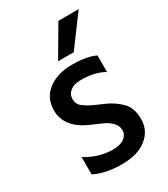

<svg xmlns="http://www.w3.org/2000/svg" viewBox="-181 -804 780 892"><g transform="rotate(-30 209.5 -357.5)"><path d="M270 -558H186L281 -720H390ZM58 -25V-118Q128 -75 203 -75Q242 -75 263.5 -91Q285 -107 285 -131Q285 -155 268 -172.5Q251 -190 233.5 -198.5Q216 -207 174 -225Q55 -274 55 -369Q55 -436 105 -474Q155 -512 233.5 -512Q312 -512 358 -490V-401Q309 -430 232 -430Q197 -430 176.5 -414Q156 -398 156 -372Q156 -341 182 -325Q190 -320 194.5 -316.5Q199 -313 209.5 -308Q220 -303 225 -300Q240 -293 279.5 -276Q319 -259 352.5 -226.5Q386 -194 386 -133Q386 -72 338 -33.5Q290 5 204 5Q118 5 58 -25Z"/></g></svg>

Font: Hind Guntur Medium
Style: Regular
Weight: 500
Designer: Manushi Parikh, Hitesh Malaviya
Foundry: Indian Type Foundry
Version: Version 1.000;PS 1.0;hotconv 1.0.86;makeotf.lib2.5.63406; tt